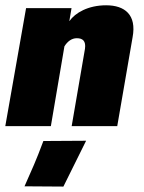

<svg xmlns="http://www.w3.org/2000/svg" viewBox="-61 -477 545 726"><path d="M-41 0H131.3L182.6 -301.8C193.8 -319.8 209.5 -332.5 229.5 -332.5C251.5 -332.5 264.6 -322.3 260.3 -292.5L210 0H382.3L440.4 -336.4C456.1 -420.9 411.1 -457 340.3 -457C272 -457 223.1 -428.2 201.7 -397.5H201.2L209.5 -446.3H37.6ZM178.7 228.5 264.6 55.2 103 56.2C73.7 134.8 61.5 159.7 31.7 227.5Z"/></svg>

Font: Roboto Flex Super Cond Black
Style: Italic
Weight: 900
Width: 3
Italic angle: -10°
Designer: Berlow after Robertson
Foundry: Google
Version: Version 3.200;Glyphs 3.3 (3311)